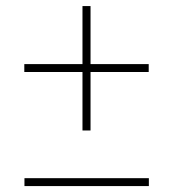

<svg xmlns="http://www.w3.org/2000/svg" viewBox="-20 -610 570 632"><path d="M251.5 -180.5V-590H278V-180.5ZM60.5 2.5V-23.5H470V2.5ZM60 -373V-399H469.5V-373Z"/></svg>

Font: Bodoni Moda SC 9pt SemiBold
Style: Regular
Weight: 600
Designer: Owen Earl
Foundry: indestructible type
Version: Version 2.005